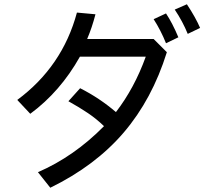

<svg xmlns="http://www.w3.org/2000/svg" viewBox="-20 -765 960 901"><path d="M861 -606Q837 -665 800 -720L857 -745Q898 -683 919 -634ZM763 -520Q694 -299 560.5 -143Q427 13 216 116L158 43Q327 -30 468 -173Q433 -207 393 -234Q353 -261 301 -290L356 -351Q447 -305 524 -239Q611 -352 664 -499H355Q263 -335 122 -231L61 -296Q273 -453 341 -706L428 -698Q412 -636 389 -582H701ZM759 -562Q735 -622 701 -675L759 -702Q789 -657 817 -590Z"/></svg>

Font: LINE Seed Sans KR Regular
Style: Regular
Weight: 400
Designer: LINE VX Design & Sandoll Inc & Dalton Maag Ltd
Foundry: Sandoll Inc.
Version: Version 1.000